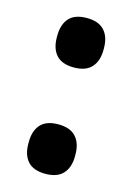

<svg xmlns="http://www.w3.org/2000/svg" viewBox="-83 -514 393 572"><g transform="rotate(15 114.0 -228.0)"><path d="M114 12Q77 12 59.5 -7.5Q42 -27 42 -61.5V-66.5Q42 -101.5 59.5 -121Q77 -140.5 114 -140.5Q150.5 -140.5 168.2 -121Q186 -101.5 186 -66.5V-61.5Q186 -27 168.2 -7.5Q150.5 12 114 12ZM114 -316Q77 -316 59.5 -335.5Q42 -355 42 -390V-395Q42 -429.5 59.5 -449Q77 -468.5 114 -468.5Q150.5 -468.5 168.2 -449Q186 -429.5 186 -395V-390Q186 -355 168.2 -335.5Q150.5 -316 114 -316Z"/></g></svg>

Font: Anek Devanagari Medium SemiBold
Style: Regular
Weight: 600
Version: Version 1.003